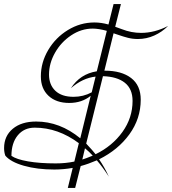

<svg xmlns="http://www.w3.org/2000/svg" viewBox="-31 -820 843 940"><path d="M658 -332Q658 -239 602.5 -162.5Q547 -86 454 -40Q481 -1 502 45Q471 -3 443 -35Q401 -17 364 -7L337 100H301L325 2Q279 10 235 10Q151 10 86 -8.5Q21 -27 -5 -58Q-11 -75 -11 -95Q-11 -154 31.5 -189.5Q74 -225 146 -225Q262 -225 362 -143L413 -351Q370 -316 308 -316Q244 -316 206.5 -351Q169 -386 169 -446Q169 -514 205 -575Q241 -636 301.5 -673Q362 -710 431 -710Q465 -710 500 -700L525 -800H561L533 -689Q540 -687 564.5 -677.5Q589 -668 612.5 -663.5Q636 -659 660 -659Q726 -659 792 -693Q762 -663 724 -646Q686 -629 644 -629Q618 -629 595 -635Q572 -641 552 -648Q532 -655 525 -657L480 -474H482Q564 -474 611 -438Q658 -402 658 -332ZM418 -368 437 -445Q373 -438 316 -388Q361 -458 443 -471L492 -669Q452 -680 423 -680Q367 -680 317.5 -647Q268 -614 238.5 -562Q209 -510 209 -455Q209 -405 240 -375.5Q271 -346 329 -346Q377 -346 418 -368ZM618 -326Q618 -385 580 -415Q542 -445 473 -447L391 -117Q423 -83 437 -65Q519 -105 568.5 -174Q618 -243 618 -326ZM333 -29 355 -119Q253 -195 139 -195Q87 -195 56 -157.5Q25 -120 25 -57Q49 -40 106 -30Q163 -20 242 -20Q290 -20 333 -29ZM423 -58Q407 -76 385 -94L372 -39Q389 -44 423 -58Z"/></svg>

Font: Srisakdi
Style: Regular
Weight: 400
Designer: Cadson Demak Co.,Ltd.
Foundry: Cadson Demak Co.,Ltd.
Version: Version 1.000